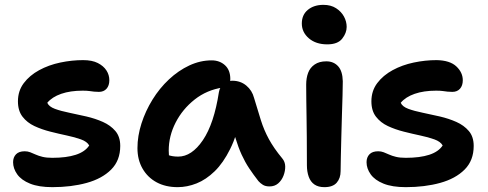

<svg xmlns="http://www.w3.org/2000/svg" viewBox="-20 -762 2014 792"><path d="M196 10Q140 10 104 -4.5Q68 -19 51 -43Q34 -67 34 -93Q34 -113 46 -125.5Q58 -138 82 -138Q94 -138 104.5 -134Q115 -130 127 -124.5Q139 -119 155.5 -115Q172 -111 196 -111Q254 -111 292.5 -123.5Q331 -136 348 -162Q339 -178 314 -187Q289 -196 256 -203Q223 -210 187.5 -219Q152 -228 122 -242Q92 -256 73 -280.5Q54 -305 54 -344Q54 -387 78 -419Q102 -451 141.5 -472.5Q181 -494 228.5 -504Q276 -514 323 -514Q360 -514 383.5 -502Q407 -490 419 -471.5Q431 -453 431 -431Q431 -409 419.5 -396Q408 -383 388 -383Q377 -383 368 -384Q359 -385 348.5 -386.5Q338 -388 321 -388Q270 -388 232.5 -375Q195 -362 175 -338Q182 -322 206.5 -313Q231 -304 265.5 -297Q300 -290 336.5 -281.5Q373 -273 404.5 -259Q436 -245 456 -221.5Q476 -198 476 -160Q476 -100 438.5 -62.5Q401 -25 337.5 -7.5Q274 10 196 10Z M713 10Q663 10 626 -10Q589 -30 568 -66.5Q547 -103 547 -151Q547 -201 563.5 -252.5Q580 -304 609 -351Q638 -398 677 -434.5Q716 -471 761 -492Q806 -513 853 -513Q886 -513 908 -493Q930 -473 930 -436Q930 -421 921.5 -412.5Q913 -404 899 -401Q833 -391 783 -351.5Q733 -312 704.5 -256.5Q676 -201 676 -141Q676 -120 679.5 -102.5Q683 -85 694 -58L631 -149Q655 -130 672.5 -123Q690 -116 715 -116Q771 -116 817 -184Q863 -252 883 -382Q887 -404 902 -416.5Q917 -429 938 -429Q972 -429 996 -409Q1020 -389 1028 -358Q1043 -308 1056 -266.5Q1069 -225 1089.5 -187.5Q1110 -150 1144 -109Q1156 -95 1156.5 -76Q1157 -57 1149.5 -37.5Q1142 -18 1127.5 -5.5Q1113 7 1092 7Q1075 7 1064.5 0.5Q1054 -6 1046 -15Q1025 -42 1008 -67.5Q991 -93 977 -123.5Q963 -154 951 -193.5Q939 -233 929 -286L976 -289Q958 -205 929.5 -147.5Q901 -90 865.5 -55.5Q830 -21 791 -5.5Q752 10 713 10Z M1318 10Q1293 10 1277 -1Q1261 -12 1253.5 -33Q1246 -54 1246 -80Q1246 -149 1245.5 -197Q1245 -245 1244.5 -280.5Q1244 -316 1243.5 -347Q1243 -378 1243 -413Q1243 -440 1251 -461.5Q1259 -483 1278 -496Q1297 -509 1326 -509Q1356 -509 1374.5 -489Q1393 -469 1394 -427Q1394 -406 1393 -369.5Q1392 -333 1390.5 -288Q1389 -243 1388 -198.5Q1387 -154 1386 -116Q1385 -78 1385 -56Q1385 -27 1369 -8.5Q1353 10 1318 10ZM1330 -579Q1283 -579 1254 -604Q1225 -629 1225 -665Q1225 -701 1250 -721.5Q1275 -742 1314 -742Q1345 -742 1366.5 -728Q1388 -714 1399 -693.5Q1410 -673 1410 -651Q1410 -626 1391.5 -602.5Q1373 -579 1330 -579Z M1654 10Q1598 10 1562 -4.5Q1526 -19 1509 -43Q1492 -67 1492 -93Q1492 -113 1504 -125.5Q1516 -138 1540 -138Q1552 -138 1562.5 -134Q1573 -130 1585 -124.5Q1597 -119 1613.5 -115Q1630 -111 1654 -111Q1712 -111 1750.5 -123.5Q1789 -136 1806 -162Q1797 -178 1772 -187Q1747 -196 1714 -203Q1681 -210 1645.5 -219Q1610 -228 1580 -242Q1550 -256 1531 -280.5Q1512 -305 1512 -344Q1512 -387 1536 -419Q1560 -451 1599.5 -472.5Q1639 -494 1686.5 -504Q1734 -514 1781 -514Q1836 -513 1862.5 -488Q1889 -463 1889 -431Q1889 -409 1877.5 -396Q1866 -383 1846 -383Q1835 -383 1826 -384Q1817 -385 1806.5 -386.5Q1796 -388 1779 -388Q1728 -388 1690.5 -375Q1653 -362 1633 -338Q1640 -322 1664.5 -313Q1689 -304 1723.5 -297Q1758 -290 1794.5 -281.5Q1831 -273 1862.5 -259Q1894 -245 1914 -221.5Q1934 -198 1934 -160Q1934 -100 1896.5 -62.5Q1859 -25 1795.5 -7.5Q1732 10 1654 10Z"/></svg>

Font: Shantell Sans SemiBold
Style: Regular
Weight: 600
Designer: Stephen Nixon, Anya Danilova, Shantell Martin
Foundry: Arrow Type
Version: Version 1.011;[c5ecc13dd]